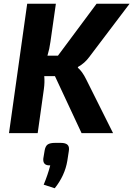

<svg xmlns="http://www.w3.org/2000/svg" viewBox="-20 -710 711 1024"><path d="M396 -353 395 -349Q419 -329 440 -286L583 0H415L273 -304H216Q219 -271 214 -235L181 0H28L125 -690H278L249 -487Q244 -449 233 -413H289L495 -690H671L456 -406Q432 -373 396 -353ZM274 52H304Q330 52 340.5 62.5Q351 73 347 96L339 148Q326 226 272 294L213 275Q235 222 248 172Q227 173 218 163.5Q209 154 211 135L218 93Q222 69 234.5 60.5Q247 52 274 52Z"/></svg>

Font: Exo 2.0
Style: Bold Italic
Weight: 700
Italic angle: -8°
Designer: Natanael Gama
Version: Version 1.001;PS 001.001;hotconv 1.0.70;makeotf.lib2.5.58329